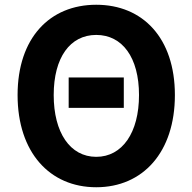

<svg xmlns="http://www.w3.org/2000/svg" viewBox="-20 -774 810 808"><path d="M269 -320H501V-448H269ZM385 14C581 14 716 -133 716 -374C716 -614 581 -754 385 -754C189 -754 54 -614 54 -374C54 -133 189 14 385 14ZM385 -114C275 -114 206 -216 206 -374C206 -532 275 -627 385 -627C495 -627 565 -532 565 -374C565 -216 495 -114 385 -114Z"/></svg>

Font: Noto Sans TC
Style: Bold
Weight: 700
Designer: Ryoko NISHIZUKA 西塚涼子 (kana, bopomofo & ideographs); Paul D. Hunt (Latin, Greek & Cyrillic); Sandoll Communications 산돌커뮤니
Foundry: Adobe
Version: Version 2.004;hotconv 1.0.118;makeotfexe 2.5.65603